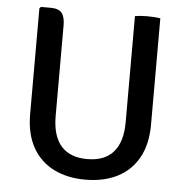

<svg xmlns="http://www.w3.org/2000/svg" viewBox="-51 -736 771 799"><g transform="rotate(5 334.5 -337.0)"><path d="M587 -239.5Q587 -157 555.8 -100.8Q524.5 -44.5 467.8 -15.8Q411 13 334 13Q258 13 201.2 -15.8Q144.5 -44.5 113.2 -100.8Q82 -157 82 -239.5V-681L88 -687H129Q161.5 -687 175 -670.8Q188.5 -654.5 188.5 -619.5V-240Q188.5 -157.5 225.5 -115.2Q262.5 -73 334.5 -73Q407 -73 444 -115.2Q481 -157.5 481 -240V-683Q492.5 -685 506.5 -686Q520.5 -687 532.5 -687Q544.5 -687 559.8 -686Q575 -685 587 -683Z"/></g></svg>

Font: Signika Light
Style: Regular
Weight: 400
Version: Version 2.003;gftools[0.9.32]